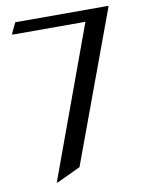

<svg xmlns="http://www.w3.org/2000/svg" viewBox="-85 -798 675 880"><g transform="rotate(-10 252.5 -358.5)"><path d="M107.4 19.5 364.7 -683.6H24.4V-688.5L47.4 -737.3H480.5V-732.4L222.2 -32.2L112.3 19.5Z"/></g></svg>

Font: Nova Slim
Style: Book
Weight: 400
Version: Version 2.000